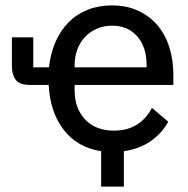

<svg xmlns="http://www.w3.org/2000/svg" viewBox="-20 -550 697 710"><path d="M438 140H354V9Q267 -4 216 -69.5Q165 -135 160 -236H90Q52 -236 38 -255Q24 -274 24 -305V-412H103V-301H161Q167 -353 185.5 -395.5Q204 -438 234 -468Q264 -498 304.5 -514Q345 -530 394 -530Q448 -530 490.5 -510.5Q533 -491 562 -457Q591 -423 606 -376Q621 -329 621 -275V-236H256V-215Q256 -150 294.5 -108.5Q333 -67 402 -67Q451 -67 486 -89Q521 -111 542 -151L602 -100Q579 -57 537 -28Q495 1 438 9ZM395 -455Q364 -455 338.5 -444Q313 -433 294.5 -413.5Q276 -394 266 -367Q256 -340 256 -308V-301H522V-311Q522 -376 487.5 -415.5Q453 -455 395 -455Z"/></svg>

Font: IBM Plex Sans Text
Style: Regular
Weight: 450
Designer: Mike Abbink, Paul van der Laan, Pieter van Rosmalen
Foundry: Bold Monday
Version: Version 3.005